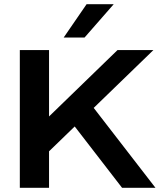

<svg xmlns="http://www.w3.org/2000/svg" viewBox="-20 -900 780 920"><path d="M75 0V-660H215V-342L543 -660H715L429 -383L725 0H565L338 -294L215 -175V0ZM285 -720 395 -880H525L385 -720Z"/></svg>

Font: Xolonium
Style: Regular
Weight: 400
Designer: Severin Meyer
Version: Version 4.2